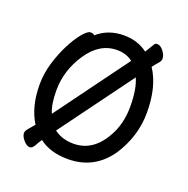

<svg xmlns="http://www.w3.org/2000/svg" viewBox="-100 -593 700 714"><g transform="rotate(20 250.0 -236.5)"><path d="M90 25Q78 25 65 10Q52 -5 52 -18Q52 -26 62 -37.5Q72 -49 82 -61Q45 -120 45 -207Q45 -251 58 -294Q71 -337 89.5 -373Q108 -409 127 -431.5Q146 -454 157 -454Q169 -454 173 -448Q216 -486 278 -486Q333 -486 372 -456L394 -492Q397 -498 405 -498Q418 -498 430 -482.5Q442 -467 442 -453Q442 -444 432 -433Q422 -422 414 -411Q456 -348 456 -245Q456 -150 401 -67Q341 18 238 18Q168 18 124 -16L122 -13Q117 -6 108.5 9.5Q100 25 90 25ZM238 -43Q323 -43 369 -141Q390 -187 390 -245Q390 -314 372 -354L161 -67Q193 -43 238 -43ZM125 -120 335 -406Q309 -426 273 -426Q204 -426 157.5 -356.5Q111 -287 111 -208Q111 -153 125 -120Z"/></g></svg>

Font: LXGW WenKai Mono Lite
Style: Regular
Weight: 400
Monospace: yes
Designer: LXGW / Fontworks Inc.
Foundry: LXGW / Fontworks Inc.
Version: Version 1.520; June 14, 2025